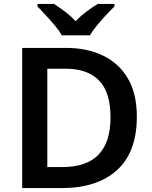

<svg xmlns="http://www.w3.org/2000/svg" viewBox="-20 -1051 776 978"><path d="M677 -457Q677 -276 576 -184.5Q475 -93 294 -93H93V-807H315Q425 -807 506.5 -767Q588 -727 632.5 -649.5Q677 -572 677 -457ZM543 -453Q543 -581 484.5 -641Q426 -701 315 -701H221V-200H298Q543 -200 543 -453ZM295 -871Q282 -894 259.5 -921Q237 -948 213 -973.5Q189 -999 171 -1018V-1031H255Q282 -1014 311 -992Q340 -970 365 -943Q391 -970 421 -992.5Q451 -1015 478 -1031H563V-1018Q544 -1000 520 -974Q496 -948 473.5 -921Q451 -894 438 -871Z"/></svg>

Font: Noto Sans Telugu UI SemiBold
Style: Regular
Weight: 600
Designer: Jelle Bosma - Monotype Design Team
Foundry: Monotype Imaging Inc.
Version: Version 2.005; ttfautohint (v1.8.4.7-5d5b)